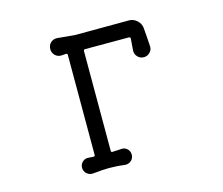

<svg xmlns="http://www.w3.org/2000/svg" viewBox="-106 -877 1212 1042"><g transform="rotate(-15 500.0 -356.0)"><path d="M771 -564Q773 -544 758.5 -529Q744 -514 724 -514Q703 -514 689 -529Q675 -544 676 -564L681 -630Q681 -639 673 -639H427Q418 -639 418 -630V-70Q418 -62 425 -62Q440 -62 453.5 -63.5Q467 -65 480 -65Q498 -65 510.5 -52Q523 -39 523 -21Q523 -1 509 12Q495 25 475 24Q441 20 420.5 19Q400 18 383 18Q364 18 345 19.5Q326 21 292 24Q273 25 258.5 12Q244 -1 244 -21Q244 -41 258.5 -54Q273 -67 292 -65L319 -63Q328 -63 328 -71V-633Q328 -641 320 -641Q313 -641 306.5 -640Q300 -639 292 -639Q272 -639 258 -653Q244 -667 244 -687Q244 -710 259.5 -724Q275 -738 297 -736Q318 -734 343 -731.5Q368 -729 393 -727L697 -728Q723 -728 743 -709Q763 -690 764 -662Q766 -636 768 -610.5Q770 -585 771 -564Z"/></g></svg>

Font: Kiwi Maru Medium
Style: Regular
Weight: 500
Designer: Hiroki-Chan
Version: Version 1.100